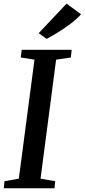

<svg xmlns="http://www.w3.org/2000/svg" viewBox="-22 -1010 454 1030"><path d="M-1.5 0 2 -38 79 -51.5 163 -690 89.5 -701.5 94.5 -743H362.5L358 -701.5L279 -690L195.5 -51.5L274 -38L270.5 0ZM228 -801.5 185.5 -832 335 -990.5 413 -933.5Q389 -907 355.8 -882Q322.5 -857 288.5 -836.2Q254.5 -815.5 228 -801.5Z"/></svg>

Font: Merriweather 36pt Medium
Style: Italic
Weight: 500
Italic angle: -7.8°
Version: Version 2.101